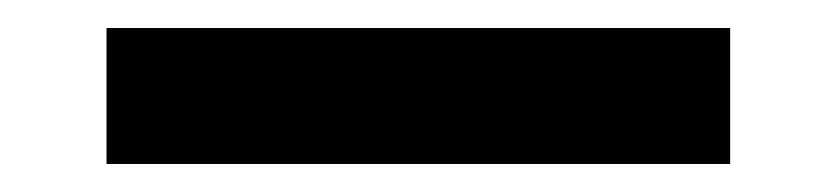

<svg xmlns="http://www.w3.org/2000/svg" viewBox="-20 -20 597 137"><path d="M501 97H56V0H501Z"/></svg>

Font: Exo 2.0
Style: Bold
Weight: 700
Designer: Natanael Gama
Version: Version 1.001;PS 001.001;hotconv 1.0.70;makeotf.lib2.5.58329